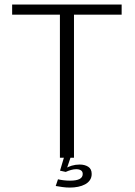

<svg xmlns="http://www.w3.org/2000/svg" viewBox="-20 -695 594 846"><path d="M244 0H306V-630.5H516V-675H33.5V-630.5H244ZM288 131.5Q307 131.5 324.2 128Q341.5 124.5 355 117.2Q368.5 110 376.2 98.5Q384 87 384 71.5Q384 49.5 368.8 39.8Q353.5 30 331 30Q313 30 296 35Q279 40 270.5 47L269.5 62.5Q280.5 57.5 292.8 54Q305 50.5 316 50.5Q328.5 50.5 336.5 55.5Q344.5 60.5 344.5 71.5Q344.5 86.5 330.5 93.8Q316.5 101 288.5 101Q273 101 259.2 99.2Q245.5 97.5 235.5 95L225.5 124.5Q239 127 255 129.2Q271 131.5 288 131.5ZM269.5 62.5 290.5 0H261.5L244.5 57Z"/></svg>

Font: Anybody UltraCondensed Thin Light
Style: Regular
Weight: 300
Version: Version 1.111